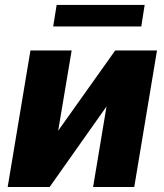

<svg xmlns="http://www.w3.org/2000/svg" viewBox="-20 -747 657 767"><path d="M212.4 -224.8 440.3 -545.5H607.2L516.3 0H351.9L405.5 -321.7L178.3 0H10.7L101.6 -545.5H266.3ZM557.9 -727.3 544.4 -641.3H192.5L206.3 -727.3Z"/></svg>

Font: Inter UI Extra Bold
Style: Italic
Weight: 800
Italic angle: 9.39999°
Designer: Rasmus Andersson
Foundry: rsms
Version: 3.2;8d6f07862